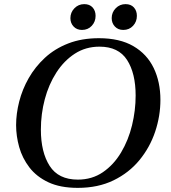

<svg xmlns="http://www.w3.org/2000/svg" viewBox="-20 -896 828 930"><path d="M757 -412Q757 -334 731.5 -258Q706 -182 655.5 -120.5Q605 -59 530 -22.5Q455 14 357 14Q272 14 214.5 -13Q157 -40 122.5 -85Q88 -130 73 -183.5Q58 -237 58 -290Q58 -345 73 -404Q88 -463 119 -517.5Q150 -572 197.5 -616Q245 -660 310.5 -685.5Q376 -711 459 -711Q560 -711 626 -672.5Q692 -634 724.5 -566.5Q757 -499 757 -412ZM637 -433Q637 -541 595.5 -605.5Q554 -670 462 -670Q395 -670 342.5 -636Q290 -602 253 -544.5Q216 -487 197 -415.5Q178 -344 178 -268Q178 -159 220.5 -92.5Q263 -26 357 -26Q426 -26 478.5 -62Q531 -98 566.5 -157.5Q602 -217 619.5 -289Q637 -361 637 -433ZM377 -751Q352 -751 336.5 -767.5Q321 -784 321 -808Q321 -836 340.5 -856Q360 -876 388 -876Q414 -876 428.5 -860Q443 -844 443 -819Q443 -791 424.5 -771Q406 -751 377 -751ZM577 -751Q552 -751 536.5 -767.5Q521 -784 521 -808Q521 -836 540.5 -856Q560 -876 588 -876Q614 -876 628.5 -860Q643 -844 643 -819Q643 -791 624.5 -771Q606 -751 577 -751Z"/></svg>

Font: Tiro Devanagari Sanskrit
Style: Italic
Weight: 400
Italic angle: -11°
Designer: Devanagari: John Hudson & Fiona Ross, assisted by Paul Hanslow. Latin: John Hudson with Paul Hanslow, assisted by Kaja S
Foundry: Tiro Typeworks Ltd.
Version: Version 1.52